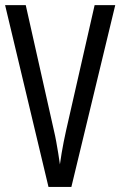

<svg xmlns="http://www.w3.org/2000/svg" viewBox="-20 -734 473 754"><path d="M432.6 -713.9 260.3 0H170.4L0 -713.9H81.1L191.9 -220.7Q196.8 -200.2 200.9 -177.5Q205.1 -154.8 208.7 -132.1Q212.4 -109.4 215.3 -88.4Q218.3 -109.4 221.9 -131.8Q225.6 -154.3 230.2 -177.2Q234.9 -200.2 239.7 -222.2L351.6 -713.9Z"/></svg>

Font: Open Sans Condensed
Style: Regular
Weight: 400
Width: 3
Designer: Monotype Design Team
Foundry: Monotype Imaging Inc.
Version: Version 3.000